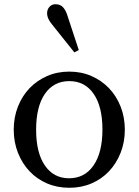

<svg xmlns="http://www.w3.org/2000/svg" viewBox="-20 -879 656 909"><path d="M308 -540C270 -540 235 -533 203 -519C171 -505 143.3 -485.8 120 -461.5C96.7 -437.2 78.3 -408.2 65 -374.5C51.7 -340.8 45 -304.3 45 -265C45 -225.7 51.7 -189.2 65 -155.5C78.3 -121.8 96.7 -92.7 120 -68C143.3 -43.3 171 -24.2 203 -10.5C235 3.2 270 10 308 10C346 10 381 3.2 413 -10.5C445 -24.2 472.7 -43.3 496 -68C519.3 -92.7 537.7 -121.8 551 -155.5C564.3 -189.2 571 -225.7 571 -265C571 -304.3 564.3 -340.8 551 -374.5C537.7 -408.2 519.3 -437.2 496 -461.5C472.7 -485.8 445 -505 413 -519C381 -533 346 -540 308 -540ZM151 -265C151 -337.7 164.8 -394.2 192.5 -434.5C220.2 -474.8 258.7 -495 308 -495C357.3 -495 395.8 -474.8 423.5 -434.5C451.2 -394.2 465 -338 465 -266C465 -193.3 451 -136.7 423 -96C395 -55.3 356.3 -35 307 -35C258.3 -35 220.2 -55.2 192.5 -95.5C164.8 -135.8 151 -192.3 151 -265ZM332 -631 353 -642 297 -812C291.7 -826.7 284.8 -838.2 276.5 -846.5C268.2 -854.8 256.7 -859 242 -859C231.3 -859 222.2 -855 214.5 -847C206.8 -839 203 -828.7 203 -816C203 -807.3 205.2 -798.3 209.5 -789C213.8 -779.7 221.7 -768.3 233 -755Z"/></svg>

Font: Libre Caslon Text
Style: Regular
Weight: 400
Designer: Pablo Impallari, Rodrigo Fuenzalida
Foundry: Pablo Impallari, Rodrigo Fuenzalida
Version: Version 1.000; ttfautohint (v0.93) -l 8 -r 50 -G 200 -x 14 -